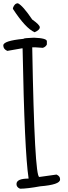

<svg xmlns="http://www.w3.org/2000/svg" viewBox="-20 -1146 413 1166"><path d="M184.6 -917H187.5Q264.6 -914.1 264.6 -895.5V-876Q257.8 -861.3 240.2 -855.5L197.3 -858.4H175.8V-855.5Q189.5 -71.3 218.8 -71.3L323.2 -85.9Q344.7 -76.2 344.7 -58.6V-55.7Q344.7 -24.4 224.6 -14.6Q144.5 0 101.6 0Q80.1 -8.8 80.1 -28.3Q80.1 -61.5 153.3 -61.5V-65.4Q128.9 -224.6 117.2 -852.5H113.3L24.4 -836.9Q0 -847.7 0 -870.1Q0 -898.4 123 -910.2Q123 -915 184.6 -917ZM88.9 -1126Q118.2 -1112.3 175.8 -1027.3Q221.7 -995.1 221.7 -980.5Q221.7 -963.9 190.4 -950.2Q135.7 -973.6 58.6 -1091.8V-1097.7Q68.4 -1126 88.9 -1126Z"/></svg>

Font: Sue Ellen Francisco 
Style: Regular
Weight: 400
Designer: Kimberly Geswein
Foundry: Kimberly Geswein
Version: Version 1.002 2007